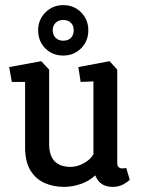

<svg xmlns="http://www.w3.org/2000/svg" viewBox="-20 -726 556 750"><path d="M230 4Q188 4 153.5 -11.5Q119 -27 98.5 -61Q78 -95 78 -151V-406H26L16 -464L141 -487L172 -454V-164Q172 -136 179.5 -118Q187 -100 199.5 -90.5Q212 -81 226.5 -77.5Q241 -74 255 -74Q282 -74 308.5 -89Q335 -104 345 -124V-408L295 -406L286 -464L408 -487L438 -454V-90Q438 -77 444 -72.5Q450 -68 457 -68Q463 -68 467.5 -69Q472 -70 473 -70L487 -24Q481 -17 463 -6.5Q445 4 419 4Q395 4 378 -7Q361 -18 352 -41Q329 -19 296 -7.5Q263 4 230 4ZM129 -608Q129 -649 157.5 -677.5Q186 -706 227 -706Q269 -706 297 -677.5Q325 -649 325 -608Q325 -565 296.5 -537Q268 -509 227 -509Q185 -509 157 -537Q129 -565 129 -608ZM186 -608Q186 -589 197.5 -578Q209 -567 227 -567Q246 -567 257 -578Q268 -589 268 -608Q268 -626 257 -637Q246 -648 227 -648Q209 -648 197.5 -637Q186 -626 186 -608Z"/></svg>

Font: Kreon Light
Style: Regular
Weight: 400
Version: Version 2.002